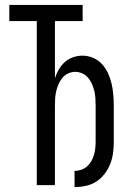

<svg xmlns="http://www.w3.org/2000/svg" viewBox="-20 -755 540 783"><path d="M284 8V-58Q297 -58 310.5 -62.5Q324 -67 334.5 -76Q345 -85 352 -97Q359 -109 363 -122.5Q367 -136 368.5 -150Q370 -164 370 -177V-325Q370 -340 369 -355Q368 -370 364.5 -384.5Q361 -399 355 -412.5Q349 -426 339.5 -437.5Q330 -449 316 -455.5Q302 -462 287 -462Q272 -462 258 -455.5Q244 -449 234.5 -437.5Q225 -426 219 -412.5Q213 -399 209.5 -384.5Q206 -370 205 -355Q204 -340 204 -325V0H130V-669H18V-735H317V-669H204V-436Q210 -455 220 -472Q230 -489 244.5 -502Q259 -515 278 -521.5Q297 -528 316 -528Q339 -528 360 -519Q381 -510 396 -493.5Q411 -477 420.5 -456.5Q430 -436 435 -414Q440 -392 442 -369.5Q444 -347 444 -325V-177Q444 -154 441 -131Q438 -108 429.5 -86.5Q421 -65 406.5 -46Q392 -27 372.5 -14.5Q353 -2 330 3Q307 8 284 8Z"/></svg>

Font: Iosevka Fixed
Style: Regular
Weight: 400
Monospace: yes
Designer: Belleve Invis
Foundry: Belleve Invis
Version: Version 33.2.4